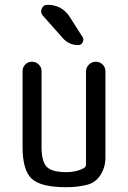

<svg xmlns="http://www.w3.org/2000/svg" viewBox="-20 -780 540 810"><path d="M259.8 9.8Q152.3 9.8 113.8 -25.9Q75.2 -61.5 75.2 -160.2V-480.5Q75.2 -496.1 86.4 -507.8Q97.7 -519.5 114.7 -519.5Q131.8 -519.5 143.6 -507.8Q155.3 -496.1 155.3 -480.5V-160.2Q155.3 -98.6 177.2 -76.2Q199.2 -53.7 259.8 -53.7Q301.8 -53.7 333 -70.3Q342.8 -75.2 342.8 -86.9V-478.5Q342.8 -495.1 355 -507.3Q367.2 -519.5 384.3 -519.5Q401.4 -519.5 413.1 -507.8Q424.8 -496.1 424.8 -478.5V-115.2Q424.8 -74.2 403.8 -41.5Q382.8 -8.8 345.7 0Q305.7 9.8 259.8 9.8ZM179.7 -759.8Q240.2 -759.8 273.4 -710L328.1 -624Q335 -614.3 329.1 -602.1Q323.2 -589.8 309.6 -589.8Q270.5 -589.8 244.1 -620.1L160.2 -714.8Q149.4 -727.5 156.2 -743.7Q163.1 -759.8 179.7 -759.8Z"/></svg>

Font: Rounded-X Mgen+ 1mn regular
Style: Regular
Weight: 400
Designer: [Source Han Sans]
Ryoko NISHIZUKA  (kana & ideographs); Paul D. Hunt (Latin, Greek & Cyrillic); Wenlong ZHANG  (bopomofo
Version: Version 1.059.20150602